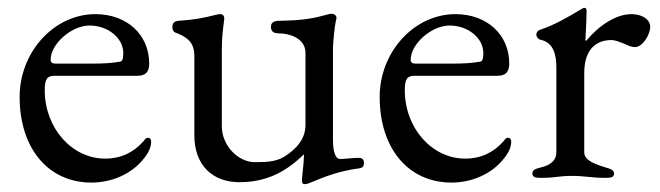

<svg xmlns="http://www.w3.org/2000/svg" viewBox="-20 -450 1681 489"><path d="M213 15C266 15 317 -8 347 -47C359 -62 365 -76 365 -89C365 -95 362 -99 357 -99C353 -99 351 -98 346 -91C321 -62 288 -46 248 -46C163 -46 94 -124 94 -220C94 -249 100 -257 119 -257H330C351 -257 360 -267 360 -288C360 -362 303 -414 223 -414C118 -414 30 -318 30 -203C30 -72 103 15 213 15ZM121 -288C113 -288 109 -291 109 -298C109 -338 162 -385 208 -385C255 -385 294 -353 294 -315C294 -301 292 -294 286 -293C264 -289 244 -288 212 -288Z M756 19C762 19 772 15 776 13C805 1 841 -14 893 -21C901 -22 907 -24 907 -35C907 -47 899 -48 892 -48C882 -48 856 -45 846 -45C836 -45 828 -59 828 -95V-326C828 -342 833 -388 835 -395C836 -399 837 -402 837 -404C837 -411 831 -415 824 -415C821 -415 817 -414 814 -413C778 -403 752 -398 691 -397C680 -397 670 -394 670 -382C670 -368 679 -365 691 -365C711 -365 758 -356 758 -315V-132C758 -91 728 -68 713 -57C688 -38 663 -37 629 -37C586 -37 545 -80 545 -128V-323C545 -353 547 -369 551 -400C552 -411 547 -414 541 -414C538 -414 537 -414 533 -413C496 -404 479 -400 434 -397C426 -396 419 -393 419 -381C419 -370 425 -367 432 -365C462 -353 475 -337 475 -308V-105C475 -27 524 14 589 14C651 14 702 -6 754 -57V-51C754 -34 749 -2 749 11C749 16 751 19 756 19Z M1130 15C1183 15 1234 -8 1264 -47C1276 -62 1282 -76 1282 -89C1282 -95 1279 -99 1274 -99C1270 -99 1268 -98 1263 -91C1238 -62 1205 -46 1165 -46C1080 -46 1011 -124 1011 -220C1011 -249 1017 -257 1036 -257H1247C1268 -257 1277 -267 1277 -288C1277 -362 1220 -414 1140 -414C1035 -414 947 -318 947 -203C947 -72 1020 15 1130 15ZM1038 -288C1030 -288 1026 -291 1026 -298C1026 -338 1079 -385 1125 -385C1172 -385 1211 -353 1211 -315C1211 -301 1209 -294 1203 -293C1181 -289 1161 -288 1129 -288Z M1356 3C1396 3 1402 -2 1437 -2C1472 -2 1484 3 1524 3C1538 3 1544 0 1544 -8C1544 -17 1535 -20 1521 -24C1488 -34 1468 -44 1468 -62V-264C1468 -331 1505 -348 1537 -348C1547 -348 1558 -343 1569 -339C1579 -334 1589 -330 1597 -330C1617 -330 1636 -362 1636 -382C1636 -400 1616 -414 1588 -414C1549 -414 1505 -385 1473 -346C1472 -346 1471 -347 1471 -348C1473 -380 1474 -416 1474 -423C1474 -427 1472 -430 1469 -430C1466 -430 1462 -428 1454 -423C1433 -410 1390 -385 1355 -374C1351 -373 1346 -368 1346 -362C1346 -356 1351 -350 1356 -349C1389 -342 1397 -313 1397 -277V-62C1397 -43 1384 -30 1359 -24C1344 -20 1336 -18 1336 -8C1336 0 1342 3 1356 3Z"/></svg>

Font: Garamond-Math
Style: Regular
Weight: 400
Version: Version 2019-08-16